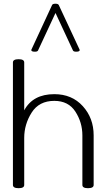

<svg xmlns="http://www.w3.org/2000/svg" viewBox="-20 -990 567 1022"><path d="M448.2 11.7Q418.5 11.7 418.5 -5.4V-269Q418.5 -338.4 381.3 -395.8Q344.2 -453.1 269 -453.1Q188 -453.1 148.4 -390.6Q108.9 -328.1 108.9 -255.9V-5.4Q108.9 11.7 79.1 11.7Q48.8 11.7 48.8 -5.4V-657.7Q48.8 -674.8 79.1 -674.8Q108.9 -674.8 108.9 -657.7V-402.8Q155.3 -488.8 269 -488.8Q362.8 -488.8 420.7 -425Q478.5 -361.3 478.5 -269.5V-5.4Q478.5 11.7 448.2 11.7ZM404.3 -723.6Q404.3 -714.8 385.3 -714.8Q371.1 -714.8 368.2 -721.7L275.4 -920.9L182.6 -721.7Q179.7 -714.8 165.5 -714.8Q146.5 -714.8 146.5 -723.6Q146.5 -725.6 147.5 -726.6L257.3 -963.4Q260.3 -970.2 275.4 -970.2Q289.6 -970.2 293 -962.9L403.3 -726.6Q404.3 -724.6 404.3 -723.6Z"/></svg>

Font: Gayathri Thin
Style: Regular
Weight: 100
Designer: Binoy Dominic <binoy.domenic@gmail.com>
Foundry: SMC
Version: Version 1.000